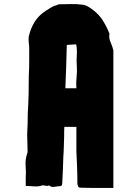

<svg xmlns="http://www.w3.org/2000/svg" viewBox="-20 -853 687 940"><path d="M376 66Q367 66 364 62Q361 58 359 49Q359 9 357.5 -32Q356 -73 354 -112V-232H295Q294 -219 294 -207Q294 -195 294 -183Q293 -159 292.5 -134.5Q292 -110 290 -85Q289 -55 288 -24Q287 7 285 39Q285 51 282 55Q279 59 265 59Q254 60 242.5 62Q231 64 221 55Q220 54 216.5 56Q213 58 211 57Q206 57 200.5 56Q195 55 189 54Q170 61 149.5 59.5Q129 58 106 57V20Q108 -11 105.5 -41.5Q103 -72 113 -101Q115 -104 115 -111Q115 -133 114 -153.5Q113 -174 113 -195Q116 -249 116 -300Q119 -346 120 -391Q121 -436 121 -482Q123 -517 123 -552Q123 -587 123 -622Q122 -635 120.5 -648Q119 -661 121 -675Q130 -714 149 -745Q168 -776 201 -798Q215 -807 228.5 -815.5Q242 -824 258 -828Q260 -828 263 -830Q266 -832 270 -832Q298 -832 326.5 -833Q355 -834 383 -830Q397 -829 411.5 -820.5Q426 -812 437 -803Q466 -781 484.5 -751Q503 -721 516 -688Q512 -667 521 -647Q530 -627 535 -607V67H425Q412 67 400.5 66.5Q389 66 376 66ZM354 -421Q352 -450 355 -476.5Q358 -503 356 -530Q354 -556 356 -582.5Q358 -609 353 -636Q341 -635 329.5 -634.5Q318 -634 307 -633Q306 -580 304 -527Q302 -474 300 -421Z"/></svg>

Font: Palette Mosaic
Style: Regular
Weight: 400
Designer: Shibuyafont
Version: Version 1.001